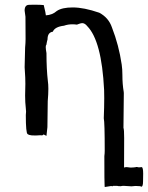

<svg xmlns="http://www.w3.org/2000/svg" viewBox="-20 -562 613 795"><path d="M413.6 212.4Q413.6 208.5 413.1 205.1Q412.1 199.2 412.1 84.5Q413.6 72.8 413.6 63Q413.6 -56.2 409.7 -72.3Q411.6 -119.1 411.6 -155.8Q411.6 -173.8 411.1 -189.5Q400.9 -393.1 341.3 -453.6Q331.5 -466.3 319.8 -466.3Q314.5 -466.3 298.3 -460Q289.1 -461.4 280.3 -461.4Q261.2 -461.4 245.1 -455.6Q207 -451.2 198.7 -430.7Q176.8 -427.7 176.8 -398.9Q174.3 -390.6 171.9 -376Q169.4 -374.5 169.4 -366.7Q169.4 -358.4 172.4 -342.3Q172.4 -275.9 178.2 -226.1Q180.2 -213.4 180.2 -194.3Q180.2 -172.9 177.7 -143.1L176.3 -35.6Q176.3 -30.8 172.4 0.5Q169.4 -0.5 166.7 -2.2Q164.1 -3.9 160.6 -5.4Q156.7 -1.5 154.3 -1.5Q150.9 -2 146 -2Q141.1 -2 137.5 -1.5Q133.8 -1 127.4 -1Q121.1 -1 111.3 -1.5Q101.6 -2 94.2 -6.8Q86.9 -11.7 86.9 -85.4Q87.9 -92.3 87.9 -99.6Q87.9 -106.4 86.9 -113.3Q84 -137.7 84 -166.5L85 -214.8L84.5 -241.2Q82 -277.3 82 -283.7L84 -364.7Q85.9 -385.3 85.9 -399.9L85.4 -492.7L82 -518.1Q82 -542 100.6 -542L119.1 -542.5Q149.4 -542.5 161.1 -541Q169.9 -505.4 169.9 -498.5Q196.8 -500 215.3 -516.6Q236.8 -531.2 281.2 -531.2Q327.6 -531.2 391.1 -509.3Q429.7 -488.8 443.4 -448.7Q472.2 -375 483.9 -294.9Q486.8 -275.4 486.8 -251Q486.8 -213.9 492.2 -182.1L492.7 -176.8Q492.2 -171.9 491.2 -32.7Q494.1 -25.9 494.1 9.3L493.7 131.8Q498.5 129.9 504.4 129.9L520 131.8Q530.3 131.8 541 130.4Q542.5 129.4 545.4 129.4H547.4Q551.8 130.9 556.2 130.9L566.9 129.9Q572.8 131.8 572.8 156.7L572.3 188.5Q572.3 210.9 565.4 210.9Q563.5 210.9 561 209L541 208L524.4 209.5L491.7 207.5Q485.8 207.5 480 209Q468.3 209 464.4 207.5H448.2Q445.8 209.5 444.3 209.5Q442.9 209.5 441.4 208Z"/></svg>

Font: Kurland
Style: Regular
Weight: 400
Designer: GGBot
Version: 0.22